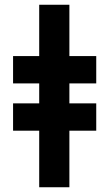

<svg xmlns="http://www.w3.org/2000/svg" viewBox="-20 -788 460 808"><path d="M272 -768V-552H385V-437H272V-353H385V-238H272V0H145V-238H35V-353H145V-437H35V-552H145V-768Z"/></svg>

Font: Noto Sans ExtraCondensed ExtraBold
Style: Regular
Weight: 800
Width: 2
Designer: Monotype Design Team
Foundry: Monotype Imaging Inc.
Version: Version 2.013; ttfautohint (v1.8.4.7-5d5b)